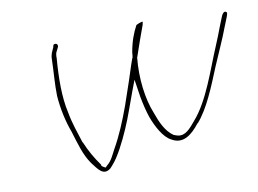

<svg xmlns="http://www.w3.org/2000/svg" viewBox="-58 -554 837 624"><g transform="rotate(-10 361.0 -242.5)"><path d="M135 -401C134 -363 130 -321 131 -283C134 -240 144 -195 157 -161C170 -119 180 -80 202 -49C220 -26 235 0 261 -21C263 -23 266 -27 269 -30C290 -53 313 -99 330 -138C346 -174 359 -214 374 -254L388 -291L397 -232C402 -206 407 -185 414 -164C426 -131 447 -91 472 -79C507 -58 538 -81 565 -116H566C602 -157 629 -224 655 -288C673 -331 691 -368 707 -411L719 -441C723 -452 723 -455 718 -457C713 -460 706 -452 703 -443L691 -413C684 -394 676 -374 668 -355C636 -280 606 -182 554 -124C544 -113 527 -88 505 -87C499 -86 490 -89 483 -92H482L481 -93C456 -110 442 -143 431 -174C411 -223 402 -292 409 -361L410 -363C422 -399 434 -432 445 -462L447 -472C444 -473 435 -470 425 -465C412 -441 402 -414 396 -379C396 -374 395 -367 394 -362L393 -361C384 -337 377 -312 369 -289L343 -213C326 -166 306 -118 284 -80C275 -63 267 -44 253 -33L246 -26C241 -28 235 -32 233 -35V-36V-38C215 -63 200 -89 187 -120H186V-121C176 -153 164 -185 157 -224C145 -276 146 -341 151 -403C151 -413 151 -420 156 -428C161 -437 163 -442 162 -444C161 -451 153 -452 149 -449C148 -447 147 -446 146 -440C140 -426 135 -420 135 -401Z"/></g></svg>

Font: Stray Cat
Style: ExLtObl
Weight: 200
Version: Version 1.0